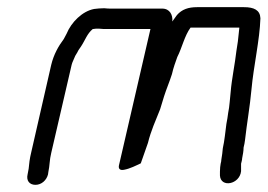

<svg xmlns="http://www.w3.org/2000/svg" viewBox="-20 -498 747 536"><path d="M114 -11 115 -18C119 -36 118 -51 123 -71L180 -317C181 -323 188 -336 190 -342L196 -352C198 -357 202 -362 206 -368C218 -386 223 -404 239 -417H240C244 -418 250 -418 256 -418C265 -417 271 -417 277 -417H400L312 -36C310 -26 316 -22 326 -24C343 -27 360 -36 373 -42C380 -62 386 -79 393 -99C401 -132 415 -163 427 -193L438 -229C445 -251 453 -269 460 -291C464 -309 470 -325 475 -339C488 -364 495 -398 512 -421H648V-419C646 -403 646 -399 644 -382L640 -356C636 -320 627 -278 624 -242C622 -226 621 -201 617 -183C616 -173 614 -163 612 -152C609 -130 607 -106 602 -84C601 -74 600 -63 598 -53C598 -49 597 -45 596 -41C595 -35 594 -28 594 -19V-8C596 27 649 17 653 -20V-31V-41C654 -46 656 -51 656 -56C658 -66 660 -77 660 -86C662 -93 663 -100 664 -107C669 -152 678 -203 682 -248C688 -314 705 -386 707 -447C706 -470 689 -478 661 -478H530C506 -478 488 -472 474 -456L461 -438C463 -456 454 -474 433 -474H290C285 -474 279 -474 271 -475C261 -475 251 -474 243 -473C210 -467 179 -436 166 -404L158 -389C143 -369 130 -346 123 -317L67 -72C63 -56 61 -39 60 -27L57 -11C53 6 62 18 79 18C96 18 110 5 114 -11Z"/></svg>

Font: Electronic
Style: It
Weight: 400
Version: Version 1.011